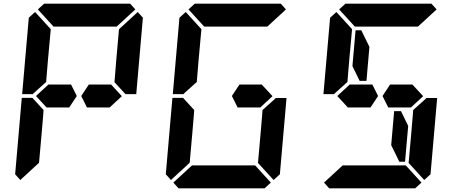

<svg xmlns="http://www.w3.org/2000/svg" viewBox="-20 -1020 2488 1040"><path d="M162 -515 158 -510H100L136 -924L170 -955L255 -862L240 -698L231 -590L230 -576ZM582 -562 640 -499 574 -438H546H510H451L420 -500L461 -562H520H557ZM192 -144 191 -138 90 -45 62 -76 98 -490H156L160 -485L216 -424L213 -384L206 -302ZM726 -955 754 -924 718 -510H660L656 -514L600 -575L601 -586L610 -698L624 -856L625 -862ZM185 -969 219 -1000H390H514H685L713 -969L612 -876H587H503H379H295H276H270ZM365 -562 396 -500 355 -438H296H259H232L175 -500L242 -562H269H306Z M978 -515 974 -510H916L952 -924L986 -955L1071 -862L1056 -698L1047 -590L1046 -576ZM1398 -562 1456 -499 1390 -438H1362H1326H1267L1236 -500L1277 -562H1336H1373ZM1008 -144 1007 -138 906 -45 878 -76 914 -490H972L976 -485L1032 -424L1029 -384L1022 -302ZM1470 -485 1474 -489H1532L1496 -76L1462 -45L1377 -138L1378 -144L1392 -302L1400 -396L1402 -424ZM1447 -31 1413 0H1242H1118H947L919 -31L1020 -124H1045H1129H1253H1337H1362ZM1001 -969 1035 -1000H1206H1330H1501L1529 -969L1428 -876H1403H1319H1195H1111H1092H1086Z M1794 -515 1790 -510H1732L1768 -924L1802 -955L1887 -862L1872 -698L1863 -590L1862 -576ZM2214 -562 2272 -499 2206 -438H2178H2142H2083L2052 -500L2093 -562H2152H2189ZM2286 -485 2290 -489H2348L2312 -76L2278 -45L2193 -138L2194 -144L2208 -302L2216 -396L2218 -424ZM2191 -338 2174 -144H2143L2099 -234L2115 -418H2152ZM2263 -31 2229 0H2058H1934H1763L1735 -31L1836 -124H1861H1945H2069H2153H2178ZM1817 -969 1851 -1000H2022H2146H2317L2345 -969L2244 -876H2219H2135H2011H1927H1908H1902ZM1997 -562 2028 -500 1987 -438H1928H1891H1864L1807 -500L1874 -562H1901H1938ZM1889 -662 1906 -856H1937L1981 -766L1965 -582H1928Z"/></svg>

Font: DSEG14 Classic
Style: Bold Italic
Weight: 700
Italic angle: -5°
Designer: Keshikan(Twitter:@keshinomi_88pro)
Version: Version 0.46